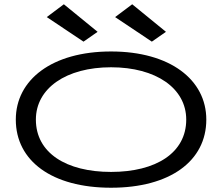

<svg xmlns="http://www.w3.org/2000/svg" viewBox="-20 -868 1040 899"><path d="M371 -673 437 -719 279 -848 199 -788ZM691 -673 757 -719 599 -848 519 -788ZM500 11C776 11 946 -114 946 -308C946 -495 776 -627 500 -627C224 -627 54 -495 54 -308C54 -114 224 11 500 11ZM500 -63C290 -63 148 -152 148 -308C148 -455 290 -553 500 -553C710 -553 852 -455 852 -308C852 -152 710 -63 500 -63Z"/></svg>

Font: Inconsolata UltraExpanded
Style: Regular
Weight: 400
Width: 9
Monospace: yes
Designer: Raph Levien, Cyreal, Brenton Simpson
Foundry: Raph Levien, Cyreal, Google
Version: Version 3.100